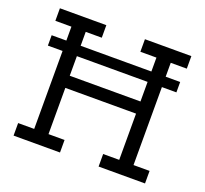

<svg xmlns="http://www.w3.org/2000/svg" viewBox="-114 -785 984 921"><g transform="rotate(20 378.0 -325.0)"><path d="M49 -462V-515H124V-586H42V-650H279V-586H197V-515H558V-586H476V-650H713V-586H631V-515H705V-462H631V-64H713V0H476V-64H558V-300H197V-64H279V0H42V-64H124V-462ZM197 -362H558V-462H197Z"/></g></svg>

Font: Zilla Slab
Style: Regular
Weight: 400
Designer: Typotheque.com
Foundry: Typotheque type foundry
Version: Version 1.1; 2017; ttfautohint (v1.6)